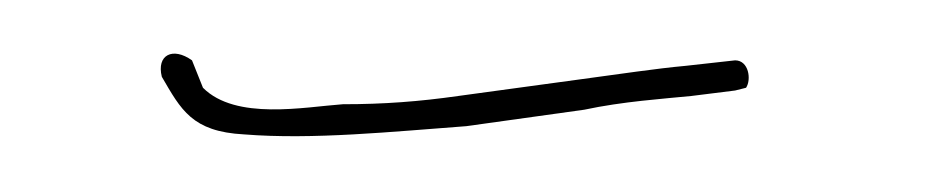

<svg xmlns="http://www.w3.org/2000/svg" viewBox="-20 -305 342 70"><path d="M39 -277C46 -265 50 -257 69 -256C94 -254 123 -257 150 -259L193 -265C207 -268 222 -269 232 -270L248 -272L252 -273C254 -276 253 -283 248 -283L230 -281C219 -280 206 -278 191 -276L147 -270C133 -268 120 -267 105 -267C91 -266 66 -261 54 -273L50 -283C43 -288 37 -285 39 -277ZM193 -265C193 -265 192 -265 192 -265C192 -265 193 -265 193 -265ZM248 -272C248 -272 247 -272 247 -272C247 -272 248 -272 248 -272Z"/></svg>

Font: Stray Cat
Style: HlCn
Weight: 100
Version: Version 1.0